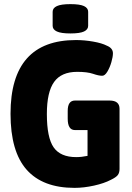

<svg xmlns="http://www.w3.org/2000/svg" viewBox="-20 -902 641 930"><path d="M341 8Q187 8 109 -80Q31 -168 31 -351Q31 -708 348 -708Q389 -708 431.5 -700.5Q474 -693 497 -681Q527 -669 527 -644Q527 -627 519.5 -601Q512 -575 500 -555Q488 -535 475 -535Q458 -535 430.5 -544.5Q403 -554 354 -554Q277 -554 242 -505Q207 -456 207 -350Q207 -235 240 -188Q273 -141 349 -141Q375 -141 404 -147V-272H343Q308 -272 308 -327V-365Q308 -415 343 -415H511Q559 -415 559 -375V-84Q559 -65 550.5 -54Q542 -43 517 -31Q485 -14 435.5 -3Q386 8 341 8ZM321 -740Q276 -740 255.5 -749.5Q235 -759 235 -777V-845Q235 -863 255.5 -872.5Q276 -882 321 -882Q367 -882 387 -872.5Q407 -863 407 -845V-777Q407 -759 387 -749.5Q367 -740 321 -740Z"/></svg>

Font: Asap Semi Condensed ExtraBold
Style: Regular
Weight: 800
Width: 4
Designer: Pablo Cosgaya
Foundry: Omnibus-Type
Version: Version 3.001; ttfautohint (v1.8.4.7-5d5b)